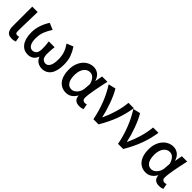

<svg xmlns="http://www.w3.org/2000/svg" viewBox="273 -1728 2904 2904"><g transform="rotate(45 1725.0 -275.5)"><path d="M208 13Q140 13 113.5 -25.5Q87 -64 87 -133V-550H203Q202 -496 200.5 -440Q199 -384 197.5 -329.5Q196 -275 195 -223Q194 -171 194 -126Q194 -101 204.5 -91Q215 -81 235 -81Q252 -81 269 -88L285 -1Q270 5 252.5 9Q235 13 208 13Z M550 13Q507 13 470.5 -4.5Q434 -22 407.5 -57Q381 -92 366.5 -144.5Q352 -197 352 -266Q352 -347 379 -424Q406 -501 448 -564L554 -519Q510 -452 485.5 -389Q461 -326 461 -244Q461 -166 487 -123.5Q513 -81 556 -81Q594 -81 620.5 -109.5Q647 -138 647 -207Q647 -243 644.5 -276Q642 -309 636 -355H760Q755 -309 752.5 -276Q750 -243 750 -207Q750 -135 775.5 -108Q801 -81 838 -81Q880 -81 906 -126Q932 -171 932 -262Q932 -301 927.5 -334Q923 -367 913 -397.5Q903 -428 887.5 -458Q872 -488 849 -522L954 -564Q997 -500 1022.5 -431Q1048 -362 1048 -269Q1048 -129 996 -58Q944 13 853 13Q805 13 763.5 -10.5Q722 -34 701 -88H697Q675 -34 636.5 -10.5Q598 13 550 13Z M1365 13Q1317 13 1277.5 -5.5Q1238 -24 1209.5 -59.5Q1181 -95 1165.5 -147.5Q1150 -200 1150 -267Q1150 -337 1170 -392Q1190 -447 1223.5 -485.5Q1257 -524 1300.5 -544Q1344 -564 1392 -564Q1443 -564 1487.5 -533.5Q1532 -503 1556 -431H1559L1581 -550H1695Q1684 -498 1671.5 -440Q1659 -382 1648.5 -326.5Q1638 -271 1631.5 -221.5Q1625 -172 1625 -136Q1625 -108 1640.5 -94.5Q1656 -81 1679 -81Q1697 -81 1716 -89L1732 -2Q1719 4 1699.5 8.5Q1680 13 1653 13Q1601 13 1569.5 -11.5Q1538 -36 1534 -92H1530Q1470 13 1365 13ZM1390 -82Q1414 -82 1437.5 -94.5Q1461 -107 1479.5 -128Q1498 -149 1510 -177Q1522 -205 1525 -236L1533 -337Q1523 -376 1508.5 -401Q1494 -426 1477.5 -441Q1461 -456 1443 -462Q1425 -468 1407 -468Q1381 -468 1356 -456Q1331 -444 1311.5 -419Q1292 -394 1280.5 -356.5Q1269 -319 1269 -269Q1269 -177 1301 -129.5Q1333 -82 1390 -82Z M1945 0Q1916 -152 1860.5 -291.5Q1805 -431 1735 -536L1852 -564Q1878 -522 1903.5 -466Q1929 -410 1950.5 -350Q1972 -290 1989.5 -230Q2007 -170 2018 -118H2023Q2070 -220 2103 -332Q2136 -444 2145 -550H2260Q2248 -478 2231 -410.5Q2214 -343 2189.5 -276.5Q2165 -210 2132 -142Q2099 -74 2056 0Z M2472 0Q2443 -152 2387.5 -291.5Q2332 -431 2262 -536L2379 -564Q2405 -522 2430.5 -466Q2456 -410 2477.5 -350Q2499 -290 2516.5 -230Q2534 -170 2545 -118H2550Q2597 -220 2630 -332Q2663 -444 2672 -550H2787Q2775 -478 2758 -410.5Q2741 -343 2716.5 -276.5Q2692 -210 2659 -142Q2626 -74 2583 0Z M3071 13Q3023 13 2983.5 -5.5Q2944 -24 2915.5 -59.5Q2887 -95 2871.5 -147.5Q2856 -200 2856 -267Q2856 -337 2876 -392Q2896 -447 2929.5 -485.5Q2963 -524 3006.5 -544Q3050 -564 3098 -564Q3149 -564 3193.5 -533.5Q3238 -503 3262 -431H3265L3287 -550H3401Q3390 -498 3377.5 -440Q3365 -382 3354.5 -326.5Q3344 -271 3337.5 -221.5Q3331 -172 3331 -136Q3331 -108 3346.5 -94.5Q3362 -81 3385 -81Q3403 -81 3422 -89L3438 -2Q3425 4 3405.5 8.5Q3386 13 3359 13Q3307 13 3275.5 -11.5Q3244 -36 3240 -92H3236Q3176 13 3071 13ZM3096 -82Q3120 -82 3143.5 -94.5Q3167 -107 3185.5 -128Q3204 -149 3216 -177Q3228 -205 3231 -236L3239 -337Q3229 -376 3214.5 -401Q3200 -426 3183.5 -441Q3167 -456 3149 -462Q3131 -468 3113 -468Q3087 -468 3062 -456Q3037 -444 3017.5 -419Q2998 -394 2986.5 -356.5Q2975 -319 2975 -269Q2975 -177 3007 -129.5Q3039 -82 3096 -82Z"/></g></svg>

Font: Kinto Sans Med
Style: Regular
Weight: 500
Designer: Authors: Ryoko NISHIZUKA  (kana & ideographs); Paul D. Hunt (Latin, Greek & Cyrillic); Wenlong ZHANG  (bopomofo); Sandol
Foundry: Adobe Systems Incorporated, ookami Inc.
Version: Version 0.001